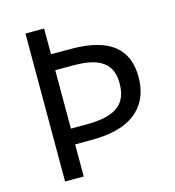

<svg xmlns="http://www.w3.org/2000/svg" viewBox="-107 -805 818 895"><g transform="rotate(-15 302.5 -357.0)"><path d="M554 -382C554 -513 476 -590 283 -590H187V-714H97V0H187V-155H268C486 -155 554 -262 554 -382ZM259 -231H187V-513H276C406 -513 461 -469 461 -377C461 -272 399 -231 259 -231Z"/></g></svg>

Font: Noto Sans Osage
Style: Regular
Weight: 400
Designer: Monotype Design Team
Foundry: Monotype Imaging Inc.
Version: Version 2.002